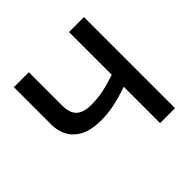

<svg xmlns="http://www.w3.org/2000/svg" viewBox="-177 -889 1064 1064"><g transform="rotate(-45 355.5 -357.0)"><path d="M617.2 0H500V-285.2Q434.1 -261.7 382.6 -251.5Q331.1 -241.2 278.8 -241.2Q177.7 -241.2 122.8 -288.8Q67.9 -336.4 67.9 -423.8V-713.9H185.1V-451.2Q185.1 -395.5 212.6 -368.2Q240.2 -340.8 303.2 -340.8Q349.6 -340.8 393.6 -349.4Q437.5 -357.9 500 -378.9V-713.9H617.2Z"/></g></svg>

Font: JBL Sans
Style: Semibold
Weight: 600
Version: Version 1.10